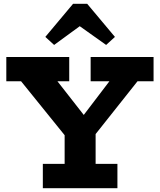

<svg xmlns="http://www.w3.org/2000/svg" viewBox="-20 -984 836 1004"><path d="M356 -230 62 -594H253L418 -383L578 -593H726L438 -230ZM204 0V-127H594V0ZM318 -66V-330H480V-66ZM13 -559V-686H342V-559ZM454 -559V-686H783V-559ZM263 -749 217 -791 362 -964H436L581 -791L535 -749L397 -847Z"/></svg>

Font: BioRhyme ExtraBold ExtraBold
Style: Regular
Weight: 800
Version: Version 1.600;gftools[0.9.33]